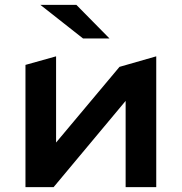

<svg xmlns="http://www.w3.org/2000/svg" viewBox="-20 -764 742 784"><path d="M145 -744 319 -607H427L292 -744ZM84 0H199L493 -352V0H618V-534L468 -491L209 -182V-534L84 -499Z"/></svg>

Font: Talent
Style: Bold
Weight: 600
Designer: Mike Powis
Version: Version 1.001;hotconv 1.0.109;makeotfexe 2.5.65596